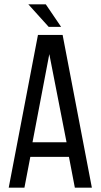

<svg xmlns="http://www.w3.org/2000/svg" viewBox="-20 -860 462 880"><path d="M190 -840 260 -737H203L110 -840ZM119 -141 92 0H20L154 -700H267L401 0H323L296 -141ZM129 -208H285L206 -612Z"/></svg>

Font: Adderley Regular
Style: Regular
Weight: 400
Designer: gorohovskiy
Version: Version 1.003 November 13, 2017